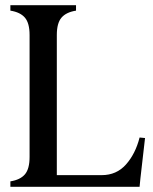

<svg xmlns="http://www.w3.org/2000/svg" viewBox="-20 -720 590 740"><path d="M20 0V-21Q58 -27 76 -48Q94 -69 94 -115V-585Q94 -631 76 -652Q58 -673 20 -679V-700H108H185H273V-679Q235 -673 217 -652Q199 -631 199 -585V0H108ZM139 -45H372Q429 -45 465.5 -86Q502 -127 518 -190L539 -188L521 -31L518 0H139Z"/></svg>

Font: RL Madena Variable
Style: Regular
Weight: 400
Designer: I Kadek Wantara Putra
Foundry: Roughlines ID
Version: Version 1.000;Glyphs 3.1.2 (3151)